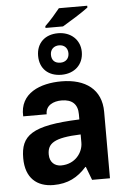

<svg xmlns="http://www.w3.org/2000/svg" viewBox="-63 -1004 699 1059"><g transform="rotate(-5 286.5 -474.5)"><path d="M221 -857H318C362 -883 424 -921 461 -949V-959H304C282 -932 251 -895 221 -867ZM287 -592C359 -592 409 -638 409 -708C409 -775 358 -822 287 -822C214 -822 167 -777 167 -707C167 -636 214 -592 287 -592ZM287 -659C255 -659 238 -677 238 -707C238 -737 259 -755 287 -755C315 -755 335 -737 335 -707C335 -677 315 -659 287 -659ZM190 10C270 10 325 -20 373 -74H376L404 0H503V-368C503 -492 416 -556 282 -556C167 -556 49 -512 56 -382H186C185 -432 230 -451 274 -451C333 -451 363 -422 363 -367V-338C96 -328 36 -276 36 -152C36 -42 98 10 190 10ZM241 -94C207 -94 178 -116 178 -160C178 -220 213 -250 363 -255V-209C363 -156 320 -94 241 -94Z"/></g></svg>

Font: Kathrein 75 Bold
Style: Regular
Weight: 700
Designer: Lazydogs Typefoundry, based on Open Sans by Ascender Corporation
Foundry: Lazydogs Typefoundry
Version: Version 1.003;PS 001.003;hotconv 1.0.88;makeotf.lib2.5.64775